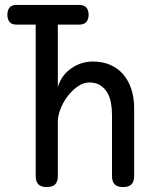

<svg xmlns="http://www.w3.org/2000/svg" viewBox="-20 -750 640 780"><path d="M47 -650Q28 -650 19 -660.5Q10 -671 10 -690Q10 -709 19 -719.5Q28 -730 47 -730H302Q321 -730 330.5 -719.5Q340 -709 340 -690Q340 -671 330.5 -660.5Q321 -650 302 -650H215V-396Q229 -444 269 -472Q309 -500 357 -500Q397 -500 428 -486.5Q459 -473 480.5 -448Q502 -423 513.5 -388Q525 -353 525 -310V-35Q525 -12 514 -1Q503 10 480 10Q457 10 446 -1Q435 -12 435 -35V-284Q435 -310 430.5 -333.5Q426 -357 415 -375Q404 -393 386.5 -404Q369 -415 342 -415Q319 -415 296 -399Q273 -383 255 -359.5Q237 -336 226 -308Q215 -280 215 -256V-35Q215 -12 204 -1Q193 10 170 10Q147 10 136 -1Q125 -12 125 -35V-650Z"/></svg>

Font: Maple Mono NF
Style: Regular
Weight: 400
Monospace: yes
Designer: subframe7536
Version: Version 7.000